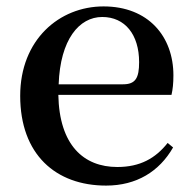

<svg xmlns="http://www.w3.org/2000/svg" viewBox="-20 -563 602 599"><path d="M311 16C406 16 477 -28 520 -103L503 -117C465 -69 417 -42 346 -42C241 -42 165 -110 162 -267H515C519 -284 521 -303 521 -328C521 -449 443 -543 303 -543C165 -543 43 -439 43 -264C43 -81 154 16 311 16ZM163 -300C168 -440 227 -510 299 -510C370 -510 414 -455 414 -369C414 -320 403 -300 364 -300Z"/></svg>

Font: Noto Serif JP SemiBold
Style: Regular
Weight: 600
Designer: Ryoko NISHIZUKA 西塚涼子 (kana & ideographs); Frank Grießhammer (Latin, Greek & Cyrillic); Wenlong ZHANG 张文龙 (bopomofo); San
Foundry: Adobe
Version: Version 2.001;hotconv 1.1.0;makeotfexe 2.6.0